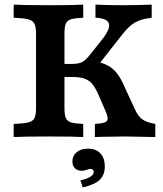

<svg xmlns="http://www.w3.org/2000/svg" viewBox="-20 -591 702 828"><path d="M436.2 -109.5 402.5 -187.2Q389.9 -215.3 376.2 -230.6Q362.4 -245.9 343 -252.4Q323.5 -258.9 292.6 -258.9H227.2V-315.3H292.6Q311.5 -315.3 324.1 -319.2Q336.7 -323 348.2 -333.2Q359.6 -343.3 375.4 -364L425.4 -427.2Q446.7 -455.7 450.1 -474.7Q453.5 -493.7 438.6 -503.5Q423.7 -513.3 391.7 -514.5V-571Q448.5 -568.5 511.9 -568.5Q556 -568.5 634.2 -571V-514.5Q589.5 -509.3 563.4 -494.8Q537.3 -480.2 508.8 -444.2L385.1 -286.5L383.8 -327.9Q419.4 -321.4 443.1 -309.3Q466.9 -297.3 484.8 -274.3Q502.6 -251.4 519.1 -212.1L560.6 -122.4Q574.8 -90.2 592.9 -76.8Q611 -63.4 649.8 -56.5V0Q542 -2.4 521.7 -2.4Q479.2 -2.4 428.5 -1.2L389.1 0V-56.5Q417.5 -58.1 430.3 -62.7Q443.1 -67.2 444.2 -77.9Q445.3 -88.5 436.2 -109.5ZM135.4 -125.8V-445.2Q135.4 -475 128.4 -488.7Q121.4 -502.4 101.9 -507.7Q82.4 -512.9 39 -514.5V-571Q80.8 -568.5 197.6 -568.5Q298.5 -568.5 338.9 -571V-514.5Q302.5 -512.9 286.1 -507.9Q269.6 -502.9 263.8 -489.1Q258 -475.4 258 -445.2V-125.8Q258 -96 263.8 -82.3Q269.6 -68.5 286.1 -63.3Q302.5 -58.1 338.9 -56.5V0Q298.5 -2.4 197.6 -2.4Q80.8 -2.4 39 0V-56.5Q82.8 -58.1 102.3 -63.1Q121.9 -68.1 128.6 -81.8Q135.4 -95.5 135.4 -125.8ZM384.5 150.2Q384.5 144.5 380.5 140.9Q376.5 137.3 370 137.3Q364.8 137.3 355.8 140.5Q350.9 142.5 344.9 144Q338.9 145.4 332.3 145.4Q313.9 145.4 303 134.6Q292.2 123.8 292.2 105.1Q292.2 80.8 310.7 65.4Q329.2 50.1 359.4 50.1Q393.7 50.1 412.8 70.3Q432 90.5 432 126.9Q432 163.7 409.7 184.7Q387.3 205.7 336.7 217.3L326.7 186.5Q354.2 181 369.3 171.4Q384.5 161.8 384.5 150.2Z"/></svg>

Font: Playfair Micro SmCond SmLight
Style: Regular
Weight: 360
Width: 4
Designer: Claus Eggers Sørensen
Foundry: Claus Eggers Sørensen
Version: Version 2.100;Glyphs 3.2 (3219)